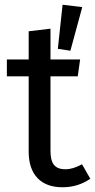

<svg xmlns="http://www.w3.org/2000/svg" viewBox="-20 -778 401 810"><path d="M9 -527V-456H101V-138C101 -40 154 12 243 12C288 12 326 0 361 -24L326 -85C300 -71 279 -64 256 -64C210 -64 193 -89 193 -142V-456H308L318 -527H193V-657L101 -646V-527ZM277 -564 327 -748 244 -758 224 -572Z"/></svg>

Font: FiraGO Unicode
Style: Regular
Weight: 400
Designer: bBox Type
Foundry: bBox Type GmbH
Version: Version 1.001;PS 001.001;hotconv 1.0.88;makeotf.lib2.5.64775